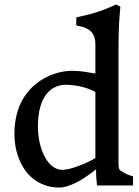

<svg xmlns="http://www.w3.org/2000/svg" viewBox="-20 -823 618 852"><path d="M43.9 -226.6Q43.9 -282.7 57.6 -327.9Q71.3 -373 97.2 -406.7Q115.7 -432.1 139.9 -451.2Q164.1 -470.2 190.7 -482.9Q217.3 -495.6 245.6 -502.2Q273.9 -508.8 300.8 -508.8Q328.6 -508.8 355.2 -504.6Q381.8 -500.5 403.3 -496.6V-595.2Q403.3 -612.3 403.3 -627.2Q403.3 -642.1 399.9 -654.8Q396.5 -667.5 388.4 -678Q380.4 -688.5 363.8 -696.8Q354 -702.1 343.5 -704.6Q333 -707 318.4 -710V-745.6Q350.6 -752.9 374.3 -759Q397.9 -765.1 417.7 -771.7Q437.5 -778.3 455.8 -785.9Q474.1 -793.5 495.6 -803.2L514.2 -793Q511.7 -766.6 510.3 -747.6Q508.8 -728.5 508.1 -711.2Q507.3 -693.8 506.8 -675Q506.3 -656.2 505.9 -629.9V-88.9Q505.9 -85 507.3 -79.1Q508.8 -73.2 511.2 -69.3Q514.2 -65.9 520.8 -61.8Q527.3 -57.6 535.4 -53.7Q543.5 -49.8 552.7 -46.1Q562 -42.5 570.3 -40V0H410.6Q409.2 -10.3 408.2 -22.5Q407.2 -32.2 406.7 -45.2Q406.2 -58.1 406.2 -71.8Q353 -28.8 311.8 -9.8Q270.5 9.3 244.6 9.3Q209 9.3 179.9 -1Q150.9 -11.2 128.7 -28.6Q106.4 -45.9 90.3 -69.3Q74.2 -92.8 64 -118.9Q53.7 -145 48.8 -172.6Q43.9 -200.2 43.9 -226.6ZM256.3 -69.3Q270 -69.3 289.3 -74.2Q308.6 -79.1 329.1 -86.7Q349.6 -94.2 369.1 -103.5Q388.7 -112.8 403.3 -121.6V-415Q380.9 -427.7 346.9 -436.8Q313 -445.8 274.4 -446.8Q250 -447.3 227.3 -437.7Q204.6 -428.2 187 -406.5Q169.4 -384.8 158.9 -349.4Q148.4 -314 148.4 -262.7Q148.4 -220.2 157.2 -184.6Q166 -148.9 180.7 -123.3Q195.3 -97.7 214.8 -83.5Q234.4 -69.3 256.3 -69.3Z"/></svg>

Font: Donegal One
Style: Regular
Weight: 400
Designer: Gary Lonergan
Foundry: Sorkin Type Co.
Version: Version 1.004